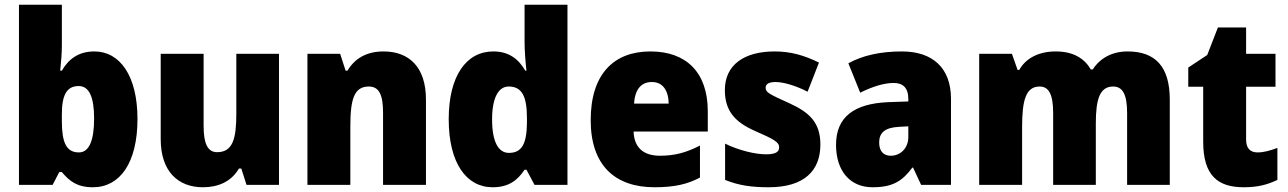

<svg xmlns="http://www.w3.org/2000/svg" viewBox="-20 -780 5435 810"><path d="M241 -588V-760H60V0H202L230 -54H241C273 -16 305 10 372 10C486 10 560 -93 560 -278C560 -460 486 -563 378 -563C312 -563 269 -531 241 -482H234C238 -520 241 -556 241 -588ZM312 -417C356 -417 377 -371 377 -280C377 -185 355 -137 313 -137C260 -137 241 -178 241 -269V-298C241 -380 262 -417 312 -417Z M1157 -553H977V-300C977 -197 963 -138 896 -138C855 -138 839 -176 839 -249V-553H658V-193C658 -56 732 10 836 10C901 10 956 -14 988 -69H998L1020 0H1157Z M1598 -563C1527 -563 1477 -534 1446 -482H1438L1415 -553H1277V0H1458V-246C1458 -362 1474 -415 1536 -415C1581 -415 1596 -377 1596 -304V0H1777V-360C1777 -497 1706 -563 1598 -563Z M2058 10C2126 10 2163 -19 2193 -64H2201L2235 0H2374V-760H2193V-603C2193 -566 2197 -518 2201 -482H2196C2167 -532 2126 -563 2061 -563C1948 -563 1873 -461 1873 -277C1873 -93 1947 10 2058 10ZM2127 -135C2084 -135 2056 -179 2056 -276C2056 -370 2084 -415 2126 -415C2184 -415 2203 -370 2203 -282V-261C2202 -174 2182 -135 2127 -135Z M2724 -563C2569 -563 2472 -467 2472 -273C2472 -81 2576 10 2741 10C2825 10 2881 -3 2933 -31V-166C2875 -136 2826 -123 2764 -123C2691 -123 2655 -161 2653 -225H2966V-310C2966 -476 2874 -563 2724 -563ZM2730 -434C2775 -434 2800 -400 2801 -343H2655C2659 -408 2689 -434 2730 -434Z M3441 -170C3441 -263 3395 -306 3309 -345C3225 -383 3210 -390 3210 -410C3210 -426 3225 -434 3252 -434C3287 -434 3341 -417 3387 -393L3435 -516C3372 -547 3315 -563 3248 -563C3119 -563 3038 -506 3038 -400C3038 -314 3079 -266 3162 -229C3249 -191 3267 -180 3267 -158C3267 -138 3250 -129 3212 -129C3167 -129 3098 -145 3039 -174V-21C3098 3 3153 10 3223 10C3373 10 3441 -60 3441 -170Z M3785 -563C3694 -563 3619 -546 3559 -513L3609 -389C3661 -415 3710 -430 3750 -430C3789 -430 3812 -410 3812 -362V-352L3727 -349C3584 -343 3507 -287 3507 -169C3507 -59 3566 10 3661 10C3745 10 3786 -15 3829 -73H3832L3866 0H3992V-363C3992 -494 3914 -563 3785 -563ZM3774 -245 3812 -247V-202C3812 -155 3779 -123 3738 -123C3708 -123 3689 -141 3689 -179C3689 -220 3713 -242 3774 -245Z M4737 -563C4672 -563 4621 -535 4590 -487H4582C4555 -533 4509 -563 4434 -563C4359 -563 4306 -532 4280 -485H4273L4249 -553H4111V0H4292V-244C4292 -358 4308 -415 4366 -415C4405 -415 4423 -381 4423 -303V0H4603V-260C4603 -362 4620 -415 4676 -415C4715 -415 4735 -384 4735 -303V0H4915V-360C4915 -500 4853 -563 4737 -563Z M5285 -137C5254 -137 5237 -155 5237 -191V-414H5361V-553H5237V-664H5118L5073 -548L4993 -495V-414H5056V-182C5056 -39 5118 10 5227 10C5289 10 5329 -2 5369 -21V-156C5339 -145 5313 -137 5285 -137Z"/></svg>

Font: Noto Sans Devanagari UI SemiCondensed Black
Style: Regular
Weight: 900
Width: 4
Designer: Jelle Bosma - Monotype Design Team
Foundry: Monotype Imaging Inc.
Version: Version 2.004